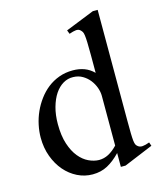

<svg xmlns="http://www.w3.org/2000/svg" viewBox="-108 -773 719 864"><g transform="rotate(-15 252.0 -340.5)"><path d="M369.1 14.6H347.2V-49.8Q317.4 -18.6 286.6 -2Q255.9 14.6 216.8 14.6Q179.7 14.6 146.2 -2Q112.8 -18.6 87.6 -47.9Q62.5 -77.1 47.6 -117.4Q32.7 -157.7 32.7 -205.1Q32.7 -233.9 39.1 -264.2Q45.4 -294.4 58.1 -322.8Q70.8 -351.1 89.4 -376.2Q107.9 -401.4 131.8 -420.2Q155.8 -439 185.5 -450Q215.3 -460.9 250 -460.9Q279.3 -460.9 303.5 -451.9Q327.6 -442.9 347.2 -423.3V-506.3Q347.2 -543.5 346.4 -564.9Q345.7 -586.4 344 -598.4Q342.3 -610.4 339.4 -615.2Q336.4 -620.1 332 -624.5Q323.7 -632.8 311.3 -631.6Q298.8 -630.4 279.3 -623.5L272.5 -641.1L406.7 -694.8H429.2V-177.2Q429.2 -141.1 429.7 -119.4Q430.2 -97.7 431.6 -85Q433.1 -72.3 436 -66.4Q439 -60.5 444.3 -56.6Q453.1 -49.3 466.1 -50.3Q479 -51.3 498.5 -58.6L504.4 -41.5ZM347.2 -315.9Q347.2 -334.5 340.1 -354.5Q333 -374.5 319.8 -391.4Q306.6 -408.2 287.6 -419.4Q268.6 -430.7 244.1 -431.2Q219.2 -432.1 197.3 -419.2Q175.3 -406.2 158.9 -381.8Q142.6 -357.4 132.8 -322.3Q123 -287.1 123 -244.1Q123 -189.9 135.7 -151.4Q148.4 -112.8 168.5 -88.4Q188.5 -64 212.9 -52.5Q237.3 -41 260.7 -40.5Q284.2 -40.5 305.2 -51.5Q326.2 -62.5 347.2 -84.5Z"/></g></svg>

Font: Goda
Style: Regular
Weight: 400
Version: 1.0.5